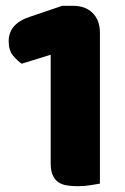

<svg xmlns="http://www.w3.org/2000/svg" viewBox="-20 -635 433 663"><path d="M155 -446 55 -415Q40 -425 25 -443Q10 -461 10 -493Q10 -553 83 -577L195 -615H232Q275 -615 300 -590Q325 -565 325 -522V-1Q314 1 292.5 4.5Q271 8 249 8Q227 8 209.5 5Q192 2 180 -7Q168 -16 161.5 -31.5Q155 -47 155 -72Z"/></svg>

Font: Baloo Tamma
Style: Regular
Weight: 400
Designer: Divya Kowshik and Ek Type
Foundry: Ek Type
Version: Version 1.443;PS 1.000;hotconv 16.6.51;makeotf.lib2.5.65220;